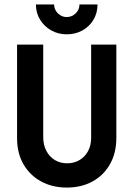

<svg xmlns="http://www.w3.org/2000/svg" viewBox="-20 -824 596 857"><path d="M277.8 13.2Q213.9 13.2 163.9 -13.9Q113.9 -41 85.1 -90.3Q56.2 -139.6 56.2 -206.9V-625H172.9V-212.5Q172.9 -177.1 186.8 -150.7Q200.7 -124.3 224.7 -109.7Q248.6 -95.1 279.9 -95.1Q310.4 -95.1 334.7 -109.4Q359 -123.6 372.9 -149.3Q386.8 -175 386.8 -208.3V-625H499.3V-209Q499.3 -141 470.8 -91Q442.4 -41 392.7 -13.9Q343.1 13.2 277.8 13.2ZM277.8 -670.8Q239.6 -670.8 208.3 -688.5Q177.1 -706.2 158.7 -736.5Q140.3 -766.7 140.3 -804.2H221.5Q221.5 -781.2 238.2 -764.6Q254.9 -747.9 277.8 -747.9Q300.7 -747.9 317.7 -764.2Q334.7 -780.6 334.7 -804.2H415.3Q415.3 -766 397.2 -735.8Q379.2 -705.6 347.9 -688.2Q316.7 -670.8 277.8 -670.8Z"/></svg>

Font: Afacad Flux SemiBold
Style: Regular
Weight: 600
Designer: Kristian Moeller
Foundry: Dicotype
Version: Version 1.100